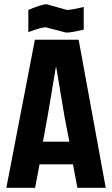

<svg xmlns="http://www.w3.org/2000/svg" viewBox="-20 -888 530 908"><path d="M346 0 325 -111H167L146 0H10L145 -700H352L480 0ZM244 -570 205 -337 183 -218H308L285 -337L246 -570ZM292 -734 196 -759Q175 -759 114 -736V-841Q178 -868 200 -868L297 -841Q317 -841 376 -855V-748Q315 -733 292 -734Z"/></svg>

Font: Jockey One
Style: Regular
Weight: 400
Designer: TypeTogether
Foundry: TypeTogether
Version: Version 1.002